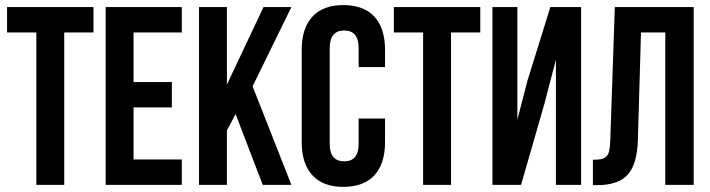

<svg xmlns="http://www.w3.org/2000/svg" viewBox="-20 -728 2795 756"><path d="M7.8 -600.1V-700.2H348.1V-600.1H232.9V0H123V-600.1Z M505.9 -600.1V-404.8H656.7V-305.2H505.9V-100.1H695.8V0H396V-700.2H695.8V-600.1Z M1014.6 0 907.7 -278.8 873.5 -214.8V0H763.7V-700.2H873.5V-395L1017.6 -700.2H1127.4L974.6 -388.2L1127.4 0Z M1392.1 -261.2H1496.1V-168Q1496.1 -83.5 1454.1 -37.8Q1412.1 7.8 1332 7.8Q1252 7.8 1210 -37.8Q1168 -83.5 1168 -168V-532.2Q1168 -616.7 1210 -662.4Q1252 -708 1332 -708Q1412.1 -708 1454.1 -662.4Q1496.1 -616.7 1496.1 -532.2V-463.9H1392.1V-539.1Q1392.1 -607.9 1335.4 -607.9Q1278.3 -607.9 1278.3 -539.1V-161.1Q1278.3 -92.8 1335.4 -92.8Q1392.1 -92.8 1392.1 -161.1Z M1530.8 -600.1V-700.2H1871.1V-600.1H1755.9V0H1646V-600.1Z M2124 -320.8 2031.7 0H1918.9V-700.2H2017.1V-256.8L2057.1 -411.1L2147 -700.2H2268.1V0H2168.9V-493.2Z M2314.5 1V-99.1Q2335 -99.1 2346.2 -101.1Q2357.4 -103 2366.2 -110.6Q2375 -118.2 2378.4 -132.3Q2381.8 -146.5 2382.8 -170.9L2400.9 -700.2H2711.4V0H2599.6V-600.1H2503.9L2491.7 -176.8Q2488.8 -81.1 2451.4 -40Q2414.1 1 2331.5 1Z"/></svg>

Font: VL Bebas Neue Bold
Style: Regular
Weight: 700
Designer: Ryoichi Tsunekawa
Foundry: Ryoichi Tsunekawa
Version: Version 1.300